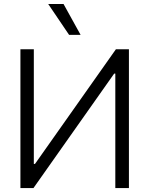

<svg xmlns="http://www.w3.org/2000/svg" viewBox="-20 -958 761 978"><path d="M152.3 -707V-123H158.2L570.3 -707H636.7V0H567.4V-583H561.5L150.4 0H84V-707ZM225.6 -937.5H303.7L390.6 -780.3H332Z"/></svg>

Font: Pretendard GOV Light
Style: Regular
Weight: 300
Designer: Base glyphs from Inter by Rasmus Andersson; Hangeul glyphs from Noto Sans CJK(Source Han Sans) by Jang Soo-young and Kan
Foundry: Kil Hyung-jin
Version: Version 1.309